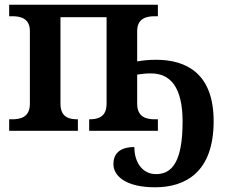

<svg xmlns="http://www.w3.org/2000/svg" viewBox="-20 -556 956 816"><path d="M639 240C770 240 888 174 888 -41C888 -243 773 -302 643 -302C612 -302 585 -299 563 -295V-424C563 -479 604 -487 638 -487H651V-536H19V-487H32C66 -487 107 -479 107 -424V-115C107 -57 66 -49 32 -49H19V0H311V-49H309C275 -49 237 -57 237 -115V-483H433V-115C433 -57 394 -49 361 -49H359V0H651V-49H638C604 -49 563 -57 563 -115V-239C581 -242 600 -244 622 -244C703 -244 756 -187 756 -39C756 135 709 184 643 184C586 184 551 135 551 69C485 69 462 101 462 141C462 194 518 240 639 240Z"/></svg>

Font: Noto Serif SemiBold
Style: Regular
Weight: 600
Designer: Monotype Design Team
Foundry: Monotype Imaging Inc.
Version: Version 2.013